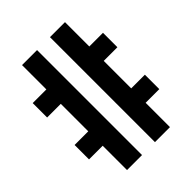

<svg xmlns="http://www.w3.org/2000/svg" viewBox="-202 -820 904 904"><g transform="rotate(-45 250.0 -367.5)"><path d="M293 -18V-717H393V-555H484V-459H393V-276H484V-180H393V-18ZM107 -18V-180H16V-276H107V-459H16V-555H107V-717H207V-18Z"/></g></svg>

Font: Moesevka
Style: Bold
Weight: 700
Monospace: yes
Designer: Belleve Invis
Foundry: Belleve Invis
Version: Version 32.5.0; ttfautohint (v1.8.4)